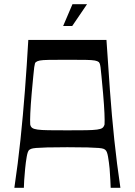

<svg xmlns="http://www.w3.org/2000/svg" viewBox="-20 -889 638 909"><path d="M48 0Q65 -114 77 -228.5Q89 -343 98 -460.5Q107 -578 114 -700H484Q492 -578 500.5 -460.5Q509 -343 521 -228.5Q533 -114 550 0H504Q504 -9 502.5 -35Q501 -61 499 -90Q496 -121 491.5 -147Q487 -173 479 -179Q476 -182 470 -184.5Q464 -187 447 -188.5Q430 -190 395 -191Q360 -192 299 -192Q238 -192 203 -191Q168 -190 151 -188.5Q134 -187 128 -184.5Q122 -182 118 -179Q111 -173 106.5 -147Q102 -121 99 -90Q96 -61 94.5 -35Q93 -9 93 0ZM299 -272Q354 -272 387.5 -272.5Q421 -273 439.5 -275.5Q458 -278 465 -283.5Q472 -289 475 -300Q476 -317 474.5 -353Q473 -389 468 -447Q463 -498 460.5 -527.5Q458 -557 456 -570.5Q454 -584 452 -588.5Q450 -593 448 -595Q442 -600 429 -602.5Q416 -605 386 -605.5Q356 -606 299 -606Q242 -606 211.5 -605.5Q181 -605 168.5 -602.5Q156 -600 150 -595Q147 -593 145.5 -588.5Q144 -584 142 -570.5Q140 -557 137.5 -527.5Q135 -498 130 -447Q125 -389 123.5 -353Q122 -317 123 -300Q125 -289 132.5 -283.5Q140 -278 158 -275.5Q176 -273 210 -272.5Q244 -272 299 -272ZM279 -766 323 -869H392L322 -766Z"/></svg>

Font: Ojuju Medium
Style: Regular
Weight: 500
Designer: Chisaokwu Joboson, Mirko Velimirovic
Foundry: Udi Foundry
Version: Version 1.000